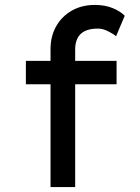

<svg xmlns="http://www.w3.org/2000/svg" viewBox="-20 -759 568 779"><path d="M185 0V-560Q185 -612 208 -652.5Q231 -693 271.5 -716Q312 -739 365 -739Q406 -739 437.5 -726Q469 -713 486 -695L451 -612Q436 -624 416 -633.5Q396 -643 377 -643Q344 -643 323.5 -632.5Q303 -622 294 -603Q285 -584 285 -560V0H235Q224 0 211.5 0Q199 0 185 0ZM85 -417V-512H453V-417Z"/></svg>

Font: Lexend Exa
Style: Regular
Weight: 400
Designer: Bonnie Shaver-Troup, Thomas Jockin
Foundry: Lexend
Version: Version 1.007